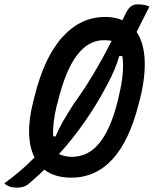

<svg xmlns="http://www.w3.org/2000/svg" viewBox="-80 -797 708 884"><path d="M404 -719Q449 -719 484 -704Q489 -714 492 -721Q508 -756 521.5 -766.5Q535 -777 554 -777Q570 -777 583 -774.5Q596 -772 608 -767Q593 -737 578 -707.5Q563 -678 549 -650Q582 -601 586 -522.5Q590 -444 565 -343L559 -320Q473 21 248 21Q172 21 124 -16Q105 3 85.5 20Q66 37 49 52Q30 67 -3 67Q-40 67 -60 47Q-30 26 8.5 -6.5Q47 -39 79 -72Q56 -117 54 -182Q52 -247 73 -329L79 -353Q124 -535 208 -627Q292 -719 404 -719ZM181 -310Q161 -227 165 -169H176Q190 -203 210 -238Q230 -273 261 -321Q347 -438 434 -609Q418 -612 398 -612Q254 -612 186 -327ZM192 -87Q208 -81 221.5 -78Q235 -75 251 -75Q327 -75 379 -140Q431 -205 463 -336L467 -354Q481 -412 485 -458Q489 -504 483 -539H469Q461 -510 446.5 -475.5Q432 -441 415 -410Q370 -323 312.5 -240Q255 -157 192 -88Z"/></svg>

Font: Recursive Mn Csl St Med
Style: Italic
Weight: 500
Italic angle: -15°
Monospace: yes
Version: Version 1.079;hotconv 1.0.112;makeotfexe 2.5.65598; ttfautoh